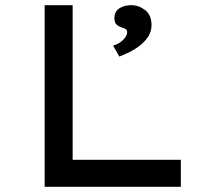

<svg xmlns="http://www.w3.org/2000/svg" viewBox="-20 -720 830 740"><path d="M152 0V-700H260V-104H677V0ZM440 -502 416 -544Q430 -548 442 -556Q454 -564 462 -575Q470 -586 470 -596Q470 -604 465 -607.5Q460 -611 450 -614Q437 -618 429 -625.5Q421 -633 421 -651Q421 -675 439.5 -687.5Q458 -700 486 -700Q515 -700 539.5 -681Q564 -662 564 -623Q564 -600 552 -580.5Q540 -561 520.5 -545.5Q501 -530 479.5 -519.5Q458 -509 440 -502Z"/></svg>

Font: Lexend Mega
Style: Regular
Weight: 400
Designer: Bonnie Shaver-Troup, Thomas Jockin
Foundry: Lexend
Version: Version 1.007